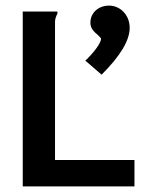

<svg xmlns="http://www.w3.org/2000/svg" viewBox="-20 -664 540 684"><path d="M176 -94V-588C178 -608 185 -613 185 -618C185 -620 185 -621 183 -623H61V0H459V-94ZM442 -565C442 -612 407 -644 369 -644C330 -644 302 -618 302 -583C302 -562 316 -550 330 -538C335 -533 340 -528 340 -526C340 -512 317 -479 284 -448L342 -398C409 -465 442 -520 442 -565Z"/></svg>

Font: Inconsolata
Style: Bold
Weight: 700
Monospace: yes
Designer: Raph Levien, Kirill Tkachev(cyreal.org)
Foundry: Raph Levien, Kirill Tkachev(cyreal.org)
Version: Version 1.014